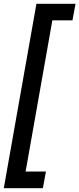

<svg xmlns="http://www.w3.org/2000/svg" viewBox="-26 -831 418 1012"><path d="M-6 161 166 -811H372L356 -724H250L109 73H216L200 161Z"/></svg>

Font: Rethink Sans Medium
Style: Italic
Weight: 500
Italic angle: -10°
Designer: The Rethink Sans project authors (Hans Thiessen). DM Sans designed by Colophon Foundry.
Foundry: Rethink Communications LLC
Version: Version 1.001